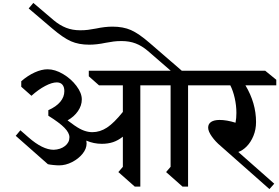

<svg xmlns="http://www.w3.org/2000/svg" viewBox="-20 -1272 1918 1319"><path d="M1272 -686V10H1234L1121 -90L1152 -126V-686H944V10H906L793 -90L824 -126V-333Q791 -307 756.5 -295.5Q722 -284 679 -284Q624 -284 573 -306Q575 -292 575 -287Q575 -250 547 -215.5Q519 -181 475 -158.5Q431 -136 386 -136Q369 -136 345 -138.5Q321 -141 309 -144L88 -339L120 -377L175 -329Q273 -243 349 -243Q396 -245 426.5 -269Q457 -293 457 -329Q457 -359 423 -394Q389 -429 312 -477V-515Q366 -539 394 -572.5Q422 -606 422 -646Q422 -675 408.5 -690.5Q395 -706 370 -706Q337 -706 290.5 -681.5Q244 -657 196 -614L126 -676V-714Q171 -753 218.5 -774.5Q266 -796 307 -796Q358 -796 413 -763.5Q468 -731 505 -682Q542 -633 542 -589Q542 -547 515.5 -508.5Q489 -470 444 -445Q480 -420 492 -410Q528 -385 557.5 -374.5Q587 -364 614 -364Q667 -364 715 -395.5Q763 -427 824 -503V-686H660L590 -748V-786H1153L996 -922Q955 -957 912 -973.5Q869 -990 815 -990Q785 -990 761.5 -987Q738 -984 706 -978Q645 -965 593 -965Q521 -965 467.5 -988.5Q414 -1012 338 -1077L177 -1214L209 -1252L350 -1132Q391 -1098 434.5 -1081Q478 -1064 531 -1064Q561 -1064 584.5 -1067Q608 -1070 640 -1076Q701 -1089 753 -1089Q826 -1089 879.5 -1065.5Q933 -1042 1008 -977L1229 -786H1362L1432 -724V-686Z M1666 -686Q1739 -564 1739 -434Q1739 -382 1721 -338.5Q1703 -295 1675 -266.5Q1647 -238 1617 -228L1864 -10L1831 27L1496 -269Q1460 -299 1435 -334.5Q1410 -370 1410 -395Q1410 -421 1430.5 -434.5Q1451 -448 1489 -448Q1537 -448 1598 -429Q1604 -460 1604 -496Q1604 -547 1592.5 -598Q1581 -649 1562 -686H1312L1236 -748V-786H1802L1878 -724V-686Z"/></svg>

Font: Inknut
Style: Antiqua
Weight: 400
Designer: Claus Eggers Srensen
Foundry: Claus Eggers Srensen
Version: Version 1.000; ttfautohint (v1.2) -l 7 -r 28 -G 50 -x 13 -D 